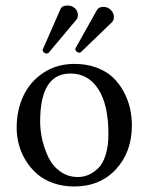

<svg xmlns="http://www.w3.org/2000/svg" viewBox="-20 -673 544 703"><path d="M237.8 -403.8Q127 -403.8 127 -228Q127 -196.3 134.3 -163.3Q141.6 -130.4 156.7 -98.1Q171.9 -65.9 200.2 -45.4Q228.5 -24.9 265.1 -24.9Q284.7 -24.9 302.7 -32.2Q320.8 -39.6 338.4 -55.9Q356 -72.3 366.5 -104.7Q377 -137.2 377 -182.1Q377 -289.1 340.1 -346.4Q303.2 -403.8 237.8 -403.8ZM41 -205.1Q41 -269.5 65.7 -322Q90.3 -374.5 139.2 -406.7Q188 -439 252.9 -439Q297.4 -439 333.5 -425.5Q369.6 -412.1 393.1 -389.9Q416.5 -367.7 432.6 -337.9Q448.7 -308.1 455.8 -277.1Q462.9 -246.1 462.9 -213.9Q462.9 -116.7 404.8 -53.5Q346.7 9.8 251 9.8Q210 9.8 174.8 -2.7Q139.6 -15.1 115.5 -36.4Q91.3 -57.6 74.2 -85.4Q57.1 -113.3 49.1 -143.6Q41 -173.8 41 -205.1ZM265.1 -617.2Q265.1 -607.9 259.8 -601.1L158.2 -480Q155.3 -477.1 149.9 -477.1Q145 -477.1 140.6 -481Q136.2 -484.9 136.2 -490.2Q136.2 -492.2 137.2 -493.2L201.2 -639.2Q207 -652.8 227.1 -652.8Q243.2 -652.8 254.2 -642.8Q265.1 -632.8 265.1 -617.2ZM397 -610.8Q397 -598.6 390.1 -591.8L275.9 -481.9Q273.9 -480 270 -480Q265.6 -480 260.7 -483.9Q255.9 -487.8 255.9 -493.2Q255.9 -496.1 256.8 -497.1L335 -636.2Q341.3 -647.9 358.9 -647.9Q374.5 -647.9 385.7 -636.7Q397 -625.5 397 -610.8Z"/></svg>

Font: Common Serif
Style: Regular
Weight: 400
Designer: Philipp H. Poll, Khaled Hosny
Foundry: Stefan Peev, Context Ltd.
Version: Version 1.026